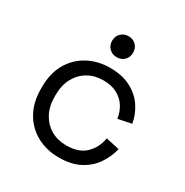

<svg xmlns="http://www.w3.org/2000/svg" viewBox="-162 -816 923 960"><g transform="rotate(30 299.0 -336.0)"><path d="M308 14Q237 14 180.5 -16.5Q124 -47 91.5 -104Q59 -161 59 -239V-250Q59 -329 91.5 -385.5Q124 -442 180.5 -472.5Q237 -503 308 -503Q378 -503 427.5 -477Q477 -451 505.5 -408Q534 -365 542 -316L465 -300Q460 -336 441.5 -366Q423 -396 390 -414Q357 -432 309 -432Q260 -432 221.5 -410Q183 -388 160.5 -347Q138 -306 138 -249V-240Q138 -183 160.5 -142Q183 -101 221.5 -79Q260 -57 309 -57Q382 -57 420.5 -95Q459 -133 468 -189L546 -172Q535 -124 506 -81Q477 -38 427.5 -12Q378 14 308 14ZM308 -565Q282 -565 264.5 -582Q247 -599 247 -625Q247 -652 264.5 -669Q282 -686 308 -686Q334 -686 351 -669Q368 -652 368 -625Q368 -599 351 -582Q334 -565 308 -565Z"/></g></svg>

Font: Space Grotesk Light
Style: Regular
Weight: 400
Version: Version 2.000